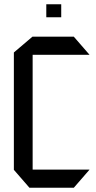

<svg xmlns="http://www.w3.org/2000/svg" viewBox="-20 -880 449 900"><path d="M118 0 45 -84V-634L132 -708H326L399 -624V-623H133V-85H399V-84L326 0ZM197 -799V-860H267V-799Z"/></svg>

Font: Foldit Thin
Style: Regular
Weight: 400
Version: Version 1.003